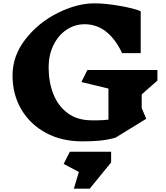

<svg xmlns="http://www.w3.org/2000/svg" viewBox="-20 -825 991 1149"><path d="M828 -179 855 -114 671 -1Q620 13 573 17Q526 21 472 21Q349 21 254.5 -30Q160 -81 107.5 -170.5Q55 -260 55 -374Q55 -491 132.5 -590.5Q210 -690 325.5 -747.5Q441 -805 545 -805Q610 -805 696 -790Q782 -775 822 -758V-507H711Q628 -680 487 -680Q427 -680 377.5 -646.5Q328 -613 299.5 -554Q271 -495 271 -422Q271 -335 299 -263Q327 -191 385 -148Q443 -105 528 -105Q533 -105 563.5 -105Q594 -105 629 -109V-295L467 -334L503 -406H922V-343L828 -260ZM645 147 517 304H422L452 204L361 156L398 83H645Z"/></svg>

Font: Inknut Antiqua ExtraBold
Style: Regular
Weight: 800
Designer: Claus Eggers Sørensen
Foundry: Claus Eggers Sørensen
Version: Version 1.003; ttfautohint (v1.8.2) -l 8 -r 50 -G 200 -x 14 